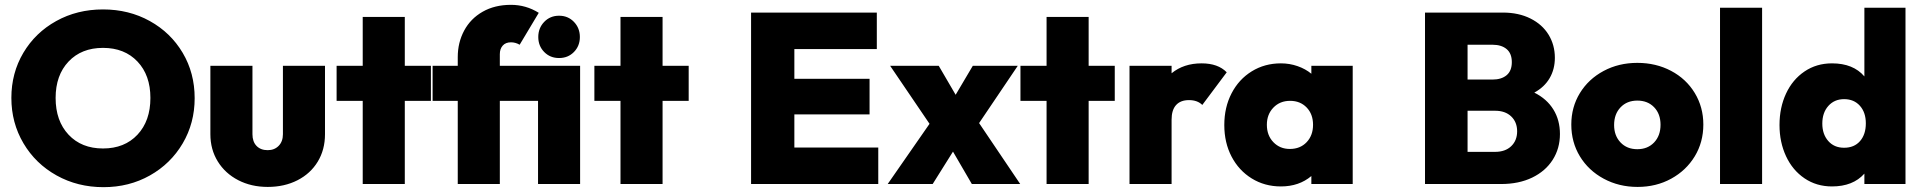

<svg xmlns="http://www.w3.org/2000/svg" viewBox="-20 -761 7951 794"><path d="M27 -356Q27 -459 76.5 -542.5Q126 -626 212.5 -674Q299 -722 406 -722Q513 -722 599.5 -674Q686 -626 735.5 -542.5Q785 -459 785 -355Q785 -252 735.5 -168Q686 -84 600 -35.5Q514 13 408 13Q301 13 214 -35.5Q127 -84 77 -168.5Q27 -253 27 -356ZM602 -356Q602 -450 548.5 -506.5Q495 -563 406 -563Q317 -563 263.5 -506.5Q210 -450 210 -356Q210 -261 263.5 -204Q317 -147 406 -147Q495 -147 548.5 -204Q602 -261 602 -356Z M850 -206V-489H1024V-206Q1024 -175 1041 -157.5Q1058 -140 1087 -140Q1115 -140 1132.5 -158Q1150 -176 1150 -206V-489H1324V-206Q1324 -142 1294 -92.5Q1264 -43 1210 -15.5Q1156 12 1087 12Q1019 12 965 -16Q911 -44 880.5 -93.5Q850 -143 850 -206Z M1654 -489H1762V-344H1654V0H1480V-344H1372V-489H1480V-691H1654Z M2379 0H2205V-344H2047V0H1873V-344H1769V-489H1873V-525Q1873 -585 1899.5 -634.5Q1926 -684 1976 -712.5Q2026 -741 2093 -741Q2155 -741 2208 -708L2129 -576Q2112 -586 2093 -586Q2071 -586 2059 -572.5Q2047 -559 2047 -537V-489H2379ZM2206 -608Q2206 -645 2230.5 -670.5Q2255 -696 2292 -696Q2329 -696 2353.5 -670.5Q2378 -645 2378 -608Q2378 -571 2353.5 -546Q2329 -521 2292 -521Q2255 -521 2230.5 -546Q2206 -571 2206 -608Z M2720 -489H2828V-344H2720V0H2546V-344H2438V-489H2546V-691H2720Z M3265 -288V-151H3612V0H3086V-709H3606V-558H3265V-435H3576V-288Z M4029 -252 4199 0H3999L3921 -134L3837 0H3651L3824 -249L3661 -489H3862L3932 -369L4003 -489H4189Z M4482 -489H4590V-344H4482V0H4308V-344H4200V-489H4308V-691H4482Z M5053 -462 4952 -327Q4932 -347 4897 -347Q4862 -347 4843.5 -326.5Q4825 -306 4825 -266V0H4651V-489H4825V-458Q4875 -499 4949 -499Q5017 -499 5053 -462Z M5403 -489H5574V0H5403V-33Q5352 10 5277 10Q5210 10 5156.5 -23Q5103 -56 5073 -113.5Q5043 -171 5043 -244Q5043 -317 5073 -375Q5103 -433 5156.5 -466Q5210 -499 5277 -499Q5313 -499 5346 -487.5Q5379 -476 5403 -456ZM5410 -245Q5410 -289 5383.5 -316.5Q5357 -344 5315 -344Q5273 -344 5246 -316Q5219 -288 5219 -245Q5219 -201 5246 -173Q5273 -145 5314 -145Q5357 -145 5383.5 -173Q5410 -201 5410 -245Z M6431 -207Q6431 -147 6401 -100Q6371 -53 6316 -26.5Q6261 0 6188 0H5873V-709H6195Q6260 -709 6309 -684.5Q6358 -660 6384 -617.5Q6410 -575 6410 -522Q6410 -475 6388.5 -438Q6367 -401 6325 -378Q6377 -352 6404 -308Q6431 -264 6431 -207ZM6049 -576V-432H6152Q6189 -432 6210.5 -450Q6232 -468 6232 -504Q6232 -540 6210.5 -558Q6189 -576 6152 -576ZM6163 -133Q6205 -133 6229.5 -156.5Q6254 -180 6254 -218Q6254 -256 6229.5 -279.5Q6205 -303 6163 -303H6049V-133Z M6478 -246Q6478 -318 6513.5 -376Q6549 -434 6611.5 -467.5Q6674 -501 6751 -501Q6828 -501 6890.5 -468Q6953 -435 6988.5 -376.5Q7024 -318 7024 -246Q7024 -173 6988.5 -114.5Q6953 -56 6891 -22Q6829 12 6752 12Q6675 12 6612 -22Q6549 -56 6513.5 -114.5Q6478 -173 6478 -246ZM6847 -245Q6847 -290 6820.5 -317.5Q6794 -345 6751 -345Q6708 -345 6681.5 -317Q6655 -289 6655 -244Q6655 -200 6681.5 -172Q6708 -144 6751 -144Q6794 -144 6820.5 -172Q6847 -200 6847 -245Z M7267 0H7093V-729H7267Z M7690 -729H7860V0H7690V-43Q7643 10 7556 10Q7492 10 7442.5 -23.5Q7393 -57 7366 -115Q7339 -173 7339 -244Q7339 -316 7366 -374Q7393 -432 7442.5 -465.5Q7492 -499 7556 -499Q7644 -499 7690 -445ZM7696 -251Q7696 -296 7671.5 -323.5Q7647 -351 7606 -351Q7566 -351 7541 -323Q7516 -295 7516 -250Q7516 -206 7540.5 -178Q7565 -150 7606 -150Q7648 -150 7672 -177.5Q7696 -205 7696 -251Z"/></svg>

Font: Outfit Extra Bold
Style: Regular
Weight: 800
Designer: Rodrigo Fuenzalida
Foundry: fragTYPE
Version: Version 1.000